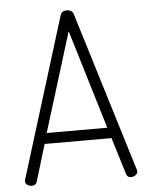

<svg xmlns="http://www.w3.org/2000/svg" viewBox="-53 -780 636 824"><g transform="rotate(-5 265.0 -368.5)"><path d="M51 0Q41 0 32 -5.5Q23 -11 23 -22Q23 -26 24 -28L238 -719Q244 -737 266 -737Q275 -737 283 -732.5Q291 -728 294 -719L506 -28Q506 -26 506.5 -25Q507 -24 507 -22Q507 -13 498 -6.5Q489 0 478 0Q462 0 458 -15L409 -174H121L73 -15Q68 0 51 0ZM395 -220 266 -647 134 -220Z"/></g></svg>

Font: AkaAcidDosis
Style: Light
Weight: 300
Designer: Edgar Tolentino, Pablo Impallari, Igino Marini, Aka-Acid
Foundry: Edgar Tolentino, Pablo Impallari, Igino Marini, Aka-Acid
Version: Version 1.007